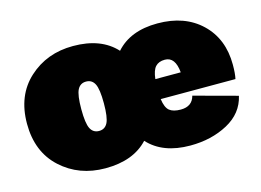

<svg xmlns="http://www.w3.org/2000/svg" viewBox="-76 -645 1072 789"><g transform="rotate(-15 460.0 -250.0)"><path d="M900 -266Q900 -228 895 -206H577Q582 -169 598 -156Q614 -143 646 -143Q695 -143 706 -186L891 -136Q875 -65 805.5 -27.5Q736 10 646 10Q529 10 467 -58Q404 10 285 10Q173 10 96.5 -60Q20 -130 20 -250Q20 -370 96.5 -440Q173 -510 285 -510Q404 -510 467 -441Q528 -510 644 -510Q760 -510 830 -443Q900 -376 900 -266ZM577 -291H685Q679 -358 635 -358Q609 -358 595 -343Q581 -328 577 -291ZM262.5 -167.5Q274 -145 299 -145Q324 -145 335.5 -167.5Q347 -190 347 -250Q347 -310 335.5 -332.5Q324 -355 299 -355Q274 -355 262.5 -332.5Q251 -310 251 -250Q251 -190 262.5 -167.5Z"/></g></svg>

Font: Elaine Sans Black
Style: Regular
Weight: 900
Designer: Wei Huang
Foundry: Wei Huang
Version: Version 2.001;December 24, 2019;FontCreator 12.0.0.2547 64-b